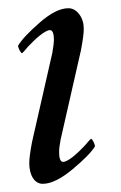

<svg xmlns="http://www.w3.org/2000/svg" viewBox="-20 -445 296 471"><path d="M108.4 -315.4Q112.3 -338.9 112.3 -346.7Q112.3 -371.1 102.5 -371.1Q97.7 -371.1 90.6 -366.9Q83.5 -362.8 76.4 -356.9Q69.3 -351.1 61.8 -343.8Q54.2 -336.4 48.8 -330.6Q43.5 -324.7 39.1 -319.3L34.2 -314.5Q31.7 -314.5 28.1 -321.5Q24.4 -328.6 24.4 -333Q37.1 -354.5 77.4 -389.6Q117.7 -424.8 147.5 -424.8Q163.1 -424.8 174.3 -410.2Q185.5 -395.5 185.5 -374Q185.5 -358.4 178.7 -322.3L128.9 -103.5Q125 -84 125 -72.3Q125 -47.9 134.8 -47.9Q139.6 -47.9 146.7 -52Q153.8 -56.2 160.9 -62Q168 -67.9 175.5 -75.2Q183.1 -82.5 188.5 -88.4Q193.8 -94.2 198.2 -99.6L203.1 -104.5Q205.6 -104.5 209.2 -97.4Q212.9 -90.3 212.9 -85.9Q200.7 -65.4 158 -29.8Q115.2 5.9 85 5.9Q69.8 5.9 60.8 -8.3Q51.8 -22.5 51.8 -44.9Q51.8 -61 58.6 -96.7Z"/></svg>

Font: Crimson
Style: Italic
Weight: 400
Italic angle: -11°
Version: Version 0.8